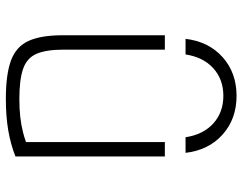

<svg xmlns="http://www.w3.org/2000/svg" viewBox="-104 -694 809 640"><g transform="rotate(90 300.0 -374.5)"><path d="M300 -759Q377 -759 429 -712.5Q481 -666 490 -589H438Q429 -648 392 -681.5Q355 -715 300 -715Q245 -715 208 -681.5Q171 -648 162 -589H110Q119 -666 171 -712.5Q223 -759 300 -759ZM310 10Q229 10 182.5 -7Q136 -24 117 -65.5Q98 -107 98 -180V-520H146V-182Q146 -124 160 -92Q174 -60 210 -47.5Q246 -35 310 -35Q343 -35 370 -38Q397 -41 422.5 -47.5Q448 -54 474 -65L454 -34V-520H502V-22Q462 -6 415 2Q368 10 310 10Z"/></g></svg>

Font: M PLUS Code Latin Expanded Light
Style: Regular
Weight: 300
Width: 7
Designer: Coji Morishita
Foundry: UNDERFOREST DESIGN
Version: Version 1.002; ttfautohint (v1.8.3)